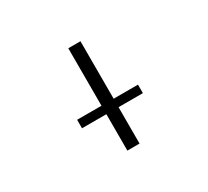

<svg xmlns="http://www.w3.org/2000/svg" viewBox="-143 -958 1286 1187"><g transform="rotate(-30 500.0 -365.0)"><path d="M282.2 -259.8V-320.3H456.1V-730.5H543V-320.3H716.8V-259.8H543V0H456.1V-259.8Z"/></g></svg>

Font: Gen Shin Gothic Monospace Normal
Style: Regular
Weight: 350
Designer: [Source Han Sans]
Ryoko NISHIZUKA  (kana & ideographs); Paul D. Hunt (Latin, Greek & Cyrillic); Wenlong ZHANG  (bopomofo
Version: Version 1.002.20150607